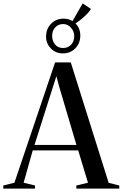

<svg xmlns="http://www.w3.org/2000/svg" viewBox="-48 -1118 728 1138"><path d="M37.5 -35 278.5 -748H371.5L596 -34.5L659 -18.5V0H404.5V-18.5L473.5 -35L415.5 -226.5H146L92 -35L159.5 -18.5V0H-28.5V-18.5ZM405 -259 303.5 -602 286 -666 265.5 -602 156.5 -259ZM324.5 -801.5Q281.5 -801.5 253.2 -831Q225 -860.5 225 -900.5Q225 -946.5 254.5 -977Q284 -1007.5 329.5 -1007.5Q358.5 -1007.5 382 -993L442 -1098L491 -1065Q482 -1050 466.8 -1034.2Q451.5 -1018.5 433.8 -1004.2Q416 -990 399.5 -979Q428 -950 428 -907.5Q428 -862.5 398.8 -832Q369.5 -801.5 324.5 -801.5ZM326.5 -833.5Q355.5 -833.5 373.8 -853.5Q392 -873.5 392 -904.5Q392 -931.5 373 -953.5Q354 -975.5 326.5 -975.5Q297.5 -975.5 279.2 -955.5Q261 -935.5 261 -904.5Q261 -877.5 277.5 -855.5Q294 -833.5 326.5 -833.5Z"/></svg>

Font: Merriweather 144pt
Style: Regular
Weight: 400
Version: Version 2.100